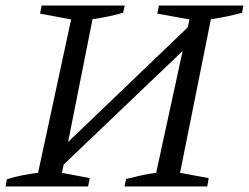

<svg xmlns="http://www.w3.org/2000/svg" viewBox="-27 -671 896 691"><path d="M151 -30 167 -111 695 -617 679 -534ZM-7 0 -2 -26Q27 -35 55.5 -40.5Q84 -46 110 -49L229 -601L117 -622L123 -651H422L416 -625Q391 -618 363.5 -612Q336 -606 306 -602L196 -49L296 -30L290 0ZM421 0 427 -27Q455 -34 482.5 -40Q510 -46 535 -49L655 -601L539 -622L545 -651H849L844 -625Q818 -618 790 -612Q762 -606 732 -602L621 -49L724 -30L719 0Z"/></svg>

Font: Piazzolla 24pt
Style: Italic
Weight: 400
Italic angle: -11.3°
Designer: Juan Pablo del Peral
Foundry: Huerta Tipografica
Version: Version 2.005